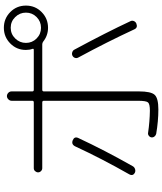

<svg xmlns="http://www.w3.org/2000/svg" viewBox="61 -912 877 1040"><g transform="rotate(-90 500.0 -391.5)"><path d="M85.9 -99.6Q64.5 -110.4 77.1 -131.8Q161.1 -279.3 227.5 -422.9Q238.3 -445.3 260.7 -436.5Q282.2 -427.7 273.4 -407.2Q207 -264.6 120.1 -111.3Q115.2 -102.5 105 -99.1Q94.7 -95.7 85.9 -99.6ZM752 -426.8Q844.7 -254.9 906.2 -123Q910.2 -114.3 906.2 -105Q902.3 -95.7 892.6 -91.8Q870.1 -83 861.3 -103.5Q793 -251 709 -406.2Q704.1 -415 707 -424.3Q710 -433.6 718.8 -438Q727.5 -442.4 737.8 -439Q748 -435.5 752 -426.8ZM812 -632.3Q835.9 -608.4 870.1 -608.4Q904.3 -608.4 928.2 -632.3Q952.1 -656.2 952.1 -689.9Q952.1 -723.6 928.2 -748Q904.3 -772.5 870.1 -772.5Q835.9 -772.5 812 -748Q788.1 -723.6 788.1 -689.9Q788.1 -656.2 812 -632.3ZM870.1 -570.3Q828.1 -570.3 794.9 -596.7Q788.1 -601.6 780.3 -601.6H534.2Q525.4 -601.6 525.4 -592.8V-78.1Q525.4 -12.7 506.8 7.3Q488.3 27.3 427.7 27.3Q364.3 27.3 295.9 15.6Q287.1 13.7 281.2 6.3Q275.4 -1 276.4 -9.8Q277.3 -18.6 285.2 -24.4Q293 -30.3 301.8 -28.3Q361.3 -19.5 420.9 -18.6Q457 -18.6 465.8 -28.8Q474.6 -39.1 474.6 -83V-592.8Q474.6 -601.6 465.8 -601.6H109.4Q100.6 -601.6 93.8 -608.4Q86.9 -615.2 86.9 -624Q86.9 -632.8 93.3 -640.1Q99.6 -647.5 109.4 -647.5H465.8Q474.6 -647.5 474.6 -655.3V-767.6Q474.6 -777.3 482.4 -785.2Q490.2 -793 500 -793Q509.8 -793 517.6 -785.6Q525.4 -778.3 525.4 -767.6V-655.3Q525.4 -647.5 534.2 -647.5H750Q757.8 -647.5 755.9 -654.3Q750 -669.9 750 -690.4Q750 -740.2 785.2 -774.9Q820.3 -809.6 870.1 -809.6Q919.9 -809.6 955.1 -774.9Q990.2 -740.2 990.2 -689.9Q990.2 -639.6 955.1 -605Q919.9 -570.3 870.1 -570.3Z"/></g></svg>

Font: Rounded Mgen+ 1mn light
Style: Regular
Weight: 200
Designer: [Source Han Sans]
Ryoko NISHIZUKA  (kana & ideographs); Paul D. Hunt (Latin, Greek & Cyrillic); Wenlong ZHANG  (bopomofo
Version: Version 1.059.20150602